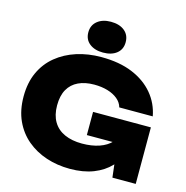

<svg xmlns="http://www.w3.org/2000/svg" viewBox="-141 -1146 1253 1296"><g transform="rotate(15 485.0 -498.5)"><path d="M839 -324Q836 -258 812 -196.5Q788 -135 742 -86.5Q696 -38 626 -10.5Q556 17 462 17Q374 17 297 -8.5Q220 -34 161 -83.5Q102 -133 68.5 -206Q35 -279 35 -375Q35 -471 68.5 -544Q102 -617 162.5 -666.5Q223 -716 302.5 -741.5Q382 -767 474 -767Q601 -767 692.5 -729Q784 -691 840 -624Q896 -557 912 -470H678Q669 -503 640.5 -526.5Q612 -550 570 -562.5Q528 -575 476 -575Q412 -575 365.5 -553Q319 -531 294 -487Q269 -443 269 -375Q269 -307 296.5 -261Q324 -215 375.5 -192Q427 -169 497 -169Q565 -169 617.5 -187Q670 -205 702 -240Q734 -275 740 -327ZM515 -233V-395H919V0H756L722 -292L765 -233ZM475 -799Q417 -799 381 -827.5Q345 -856 345 -906Q345 -956 381 -985Q417 -1014 475 -1014Q535 -1014 570.5 -985Q606 -956 606 -906Q606 -856 570.5 -827.5Q535 -799 475 -799Z"/></g></svg>

Font: Unbounded ExtraBold
Style: Regular
Weight: 800
Designer: Luke Prowse, Jean-Baptiste Morizot, Fátima Lázaro, Florian Runge
Foundry: NaN
Version: Version 1.701;gftools[0.9.28.dev5+ged2979d]